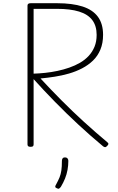

<svg xmlns="http://www.w3.org/2000/svg" viewBox="-20 -899 736 1194"><path d="M170 14Q160 14 155.5 10.5Q151 7 151 -1V-864Q151 -872 156 -875.5Q161 -879 171 -879H335Q430 -879 493.5 -858.5Q557 -838 589 -794.5Q621 -751 621 -682Q621 -631 604.5 -591Q588 -551 558.5 -522.5Q529 -494 490.5 -474Q452 -454 408.5 -441.5Q365 -429 320 -422Q275 -415 232 -411Q294 -344 362 -275.5Q430 -207 502.5 -141Q575 -75 648 -14Q655 -8 654 -3Q653 2 645 10Q638 17 632 16Q626 15 620 10Q543 -54 467.5 -124Q392 -194 322 -265.5Q252 -337 189 -407V-1Q189 7 185 10.5Q181 14 170 14ZM189 -441Q224 -442 261.5 -446Q299 -450 337 -458Q375 -466 411 -478.5Q447 -491 478 -509Q509 -527 532 -552Q555 -577 568 -609Q581 -641 581 -682Q581 -738 554 -774Q527 -810 472 -827Q417 -844 335 -844H189ZM334 272Q324 268 323.5 262.5Q323 257 330 246Q343 222 350.5 203.5Q358 185 361.5 161.5Q365 138 365 101Q365 93 369 86.5Q373 80 384 80Q395 80 400 86.5Q405 93 405 101Q405 129 400 157Q395 185 384.5 211Q374 237 359 262Q354 269 348.5 273Q343 277 334 272Z"/></svg>

Font: Playwrite HR Lijeva Thin
Style: Regular
Weight: 250
Designer: Veronika Burian, José Scaglione
Foundry: TypeTogether
Version: Version 1.002